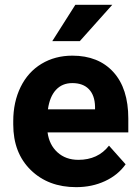

<svg xmlns="http://www.w3.org/2000/svg" viewBox="-20 -770 581 800"><path d="M297.4 9.8Q181.2 9.8 108.2 -61.5Q35.2 -132.8 35.2 -251.5V-265.1Q35.2 -344.7 65.9 -407.5Q96.7 -470.2 153.1 -504.2Q209.5 -538.1 281.7 -538.1Q390.1 -538.1 452.4 -469.7Q514.6 -401.4 514.6 -275.9V-218.3H178.2Q185.1 -166.5 219.5 -135.3Q253.9 -104 306.6 -104Q388.2 -104 434.1 -163.1L503.4 -85.4Q471.7 -40.5 417.5 -15.4Q363.3 9.8 297.4 9.8ZM281.2 -423.8Q239.3 -423.8 213.1 -395.5Q187 -367.2 179.7 -314.5H376V-325.7Q375 -372.6 350.6 -398.2Q326.2 -423.8 281.2 -423.8ZM293.9 -750H447.8L312.5 -598.6H197.8Z"/></svg>

Font: RobotoDraft
Style: Bold
Weight: 700
Version: Version 2.001150; 2014